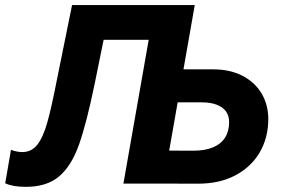

<svg xmlns="http://www.w3.org/2000/svg" viewBox="-55 -720 1108 753"><path d="M-34.6 -1.2 -12 -132.2Q12 -123.6 32.4 -123.6Q69 -123.6 91.8 -153.1Q114.6 -182.6 131 -241.4Q147.4 -300.2 169.4 -413.2L227.6 -700H708.8L585.8 0H429L528.2 -564H351.4L317 -394.8Q284.6 -236.6 254.8 -152.7Q225 -68.8 176.6 -28Q128.2 12.8 46.4 12.8Q-5.2 12.8 -34.6 -1.2ZM599.2 -129.4 703.8 -129Q748.6 -129 780 -142Q811.4 -155 827.5 -180.1Q843.6 -205.2 843.6 -241.2Q843.6 -266 831.1 -283.2Q818.6 -300.4 794.5 -309.5Q770.4 -318.6 736.2 -318.6H632L654 -448H782Q846.6 -448 895.3 -423.1Q944 -398.2 970.6 -353.9Q997.2 -309.6 997.2 -252.6Q997.2 -180.8 964 -123.2Q930.8 -65.6 868.1 -32.4Q805.4 0.8 719.4 0.4L575.6 0Z"/></svg>

Font: Fixel Italic Variable Display Thin
Style: Italic
Weight: 100
Italic angle: -10°
Designer: AlfaBravo + MacPaw
Foundry: Kyrylo Tkachov, Marchela Mozhyna, Serhii Makarenko, Maria Weinstein, Zakhar Kryvoshyya
Version: Version 1.210;Glyphs 3.2 (3217)